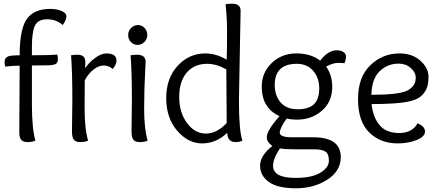

<svg xmlns="http://www.w3.org/2000/svg" viewBox="-20 -763 2375 1035"><path d="M84 -49 86 -409Q53 -409 8 -404Q5 -414 5 -431Q5 -459 42 -463Q64 -465 86 -465Q86 -615 130 -668Q170 -715 250 -715Q286 -715 312 -704Q338 -693 338 -674Q338 -655 318 -628Q284 -659 234 -659Q184 -659 168 -624Q152 -589 152 -512V-465Q249 -465 288 -469Q292 -461 292 -443.5Q292 -426 281.5 -419Q271 -412 243.5 -411Q216 -410 152 -410V-202Q152 -69 171 -5Q153 3 129 3Q105 3 94.5 -9Q84 -21 84 -49Z M368 -54 370 -231Q370 -374 363 -465Q379 -468 397 -468Q440 -468 440 -430Q440 -428 439.5 -416.5Q439 -405 439 -395Q459 -426 492.5 -450.5Q526 -475 554 -475Q608 -475 608 -436Q608 -417 588 -391Q566 -410 539 -410Q512 -410 484 -388Q456 -366 437 -330Q436 -296 436 -182Q436 -68 455 -5Q437 3 412.5 3Q388 3 378 -10Q368 -23 368 -54Z M689 -54 691 -231Q691 -374 684 -465Q700 -468 718 -468Q765 -468 765 -430Q765 -425 763 -390Q757 -283 757 -175.5Q757 -68 776 -5Q758 3 733.5 3Q709 3 699 -10Q689 -23 689 -54ZM774 -574.5Q774 -552 758 -536.5Q742 -521 721.5 -521Q701 -521 686 -536Q671 -551 671 -574Q671 -597 687 -612.5Q703 -628 723.5 -628Q744 -628 759 -612.5Q774 -597 774 -574.5Z M1277 -705 1268 -223Q1268 -56 1287 -5Q1271 3 1249 3Q1207 3 1205 -47Q1145 10 1069.5 10Q994 10 935 -58.5Q876 -127 876 -234Q876 -341 937.5 -408Q999 -475 1086 -475Q1146 -475 1202 -441Q1204 -505 1204 -586.5Q1204 -668 1196 -740Q1212 -743 1232 -743Q1277 -743 1277 -705ZM1200 -389Q1147 -419 1097 -419Q1027 -419 986.5 -371.5Q946 -324 946 -240.5Q946 -157 988 -100Q1030 -43 1089.5 -43Q1149 -43 1202 -100Q1200 -358 1200 -389Z M1489 37Q1452 92 1452 131Q1452 196 1573 196Q1661 196 1707 168Q1753 140 1753 103Q1753 66 1734 54Q1715 42 1675 42H1572Q1515 42 1489 37ZM1580 -419Q1461 -419 1461 -305Q1461 -248 1492.5 -211Q1524 -174 1584.5 -174Q1645 -174 1673 -202Q1701 -230 1701 -286.5Q1701 -343 1668.5 -381Q1636 -419 1580 -419ZM1581 -118Q1551 -118 1526 -124Q1511 -106 1499.5 -83Q1488 -60 1488 -48Q1488 -23 1554 -23H1669Q1817 -23 1817 84Q1817 159 1744.5 205.5Q1672 252 1574.5 252Q1477 252 1429.5 218Q1382 184 1382 130Q1382 76 1448 24Q1418 2 1418 -22Q1418 -60 1487 -137Q1391 -180 1391 -296Q1391 -372 1445 -423.5Q1499 -475 1577.5 -475Q1656 -475 1706 -436Q1748 -492 1796 -492Q1816 -492 1830.5 -483Q1845 -474 1845 -458.5Q1845 -443 1837 -422Q1829 -424 1802 -424Q1775 -424 1738 -404Q1771 -358 1771 -296Q1771 -214 1715 -166Q1659 -118 1581 -118Z M2133 -475Q2203 -475 2246.5 -435.5Q2290 -396 2290 -350Q2290 -304 2276 -278Q2262 -252 2239.5 -237Q2217 -222 2175 -214Q2111 -202 1983 -202Q1991 -130 2026.5 -88Q2062 -46 2132 -46Q2202 -46 2231 -98Q2271 -82 2271 -54Q2271 -26 2225.5 -8Q2180 10 2124 10Q2030 10 1970 -49.5Q1910 -109 1910 -228.5Q1910 -348 1976.5 -411.5Q2043 -475 2133 -475ZM2129 -420Q2069 -420 2026.5 -379Q1984 -338 1982 -252Q2125 -252 2172 -273Q2192 -282 2206.5 -299Q2221 -316 2221 -344.5Q2221 -373 2194.5 -396.5Q2168 -420 2129 -420Z"/></svg>

Font: Overlock Mod
Style: Regular
Weight: 400
Designer: Dario Muhafara
Foundry: Dario Manuel Muhafara
Version: Version 1.001